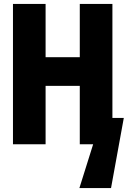

<svg xmlns="http://www.w3.org/2000/svg" viewBox="-20 -734 650 977"><path d="M545 223 610 -134H552V-714H386V-443H212V-714H46V0H212V-297H386V0H454L384 223Z"/></svg>

Font: Noto Sans Mono UI ExtraBold
Style: Regular
Weight: 800
Designer: Monotype Design team
Foundry: Monotype Imaging Inc.
Version: 1.000